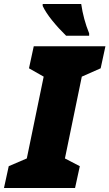

<svg xmlns="http://www.w3.org/2000/svg" viewBox="-56 -947 551 967"><path d="M-12 -110 79 -149 164 -561 90 -603 114 -714H475L451 -603L356 -561L271 -149L346 -110L322 0H-36ZM159 -917V-927H353Q364 -850 393 -779V-767H277Q240 -803 207.5 -843Q175 -883 159 -917Z"/></svg>

Font: Noto Sans Display Black
Style: Italic
Weight: 900
Italic angle: -12°
Designer: Monotype Design team
Foundry: Monotype Imaging Inc.
Version: Version 1.000